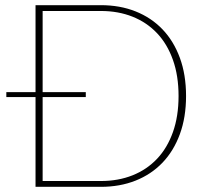

<svg xmlns="http://www.w3.org/2000/svg" viewBox="-20 -723 806 743"><path d="M4.5 -366.5H117.5V-703H370.5Q444 -703 504.5 -679Q565 -655 608.5 -609.8Q652 -564.5 676 -499.2Q700 -434 700 -351.5Q700 -269 676 -203.8Q652 -138.5 608.5 -93.2Q565 -48 504.5 -24Q444 0 370.5 0H117.5V-347.5H4.5ZM671 -351.5Q671 -430 649.2 -491.2Q627.5 -552.5 587.8 -594.5Q548 -636.5 492.8 -658.5Q437.5 -680.5 370.5 -680.5H145V-366.5H312V-347.5H145V-22.5H370.5Q437.5 -22.5 492.8 -44.5Q548 -66.5 587.8 -108.5Q627.5 -150.5 649.2 -211.8Q671 -273 671 -351.5Z"/></svg>

Font: Lato Thin
Style: Regular
Weight: 200
Designer: Lukasz Dziedzic
Foundry: tyPoland Lukasz Dziedzic
Version: Version 2.007; 2014-02-27